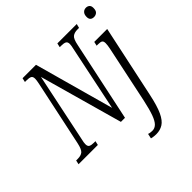

<svg xmlns="http://www.w3.org/2000/svg" viewBox="-272 -938 1365 1365"><g transform="rotate(-45 410.5 -255.0)"><path d="M-20 0 -13 -31H3Q35 -31 52.5 -45Q70 -59 81 -111L186 -605Q189 -620 190.5 -630Q192 -640 192 -648Q192 -670 179.5 -676.5Q167 -683 141 -683H124L131 -714H266L432 -115L534 -605Q537 -618 539 -629Q541 -640 541 -648Q541 -670 527.5 -676.5Q514 -683 490 -683H474L481 -714H676L668 -683H652Q621 -683 603 -669Q585 -655 575 -603L447 0H406L230 -628L122 -111Q118 -95 116.5 -84.5Q115 -74 115 -66Q115 -44 128 -37.5Q141 -31 165 -31H181L174 0ZM798 -662Q781 -662 771 -671Q761 -680 761 -700Q761 -724 773 -737Q785 -750 804 -750Q819 -750 830 -741Q841 -732 841 -711Q841 -684 828.5 -673Q816 -662 798 -662ZM524 240Q507 240 494.5 238Q482 236 474 234L482 197Q489 200 499.5 201.5Q510 203 520 203Q544 203 562.5 185Q581 167 596.5 124.5Q612 82 628 8L719 -424Q722 -439 723.5 -451Q725 -463 725 -472Q725 -492 715.5 -498.5Q706 -505 681 -505H667L674 -536H804L688 8Q668 103 644.5 153Q621 203 591 221.5Q561 240 524 240Z"/></g></svg>

Font: Noto Serif ExtraCondensed Light
Style: Italic
Weight: 300
Width: 2
Italic angle: -12°
Designer: Monotype Design Team
Foundry: Monotype Imaging Inc.
Version: Version 2.014; ttfautohint (v1.8.4.7-5d5b)